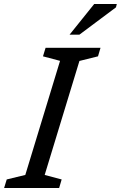

<svg xmlns="http://www.w3.org/2000/svg" viewBox="-40 -936 601 956"><path d="M259 -633 174 -655.5 187 -698H460.5L448 -655.5L355.5 -632.5L182.5 -65L267 -42.5L254.5 0H-19.5L-6.5 -42.5L86 -65ZM306.5 -763.5 429 -916H541.5L537.5 -899.5L355.5 -763.5Z"/></svg>

Font: Newsreader 9pt
Style: Italic
Weight: 400
Italic angle: -17°
Designer: Hugues Gentile
Foundry: Production Type
Version: Version 1.003